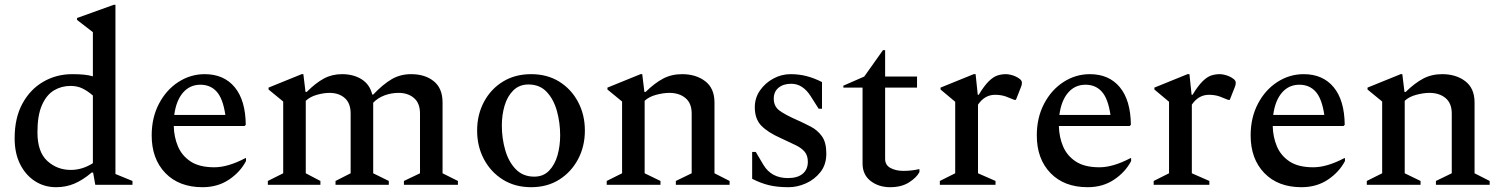

<svg xmlns="http://www.w3.org/2000/svg" viewBox="-20 -770 6261 800"><path d="M214 10Q165 10 126 -15Q87 -40 64 -85.5Q41 -131 41 -194Q41 -279 73.5 -338.5Q106 -398 160.5 -429.5Q215 -461 281 -461Q308 -461 329 -459Q350 -457 367 -452V-636L301 -687V-695L454 -750H461V-45L532 -16V0H377L368 -51H362Q324 -19 289 -4.5Q254 10 214 10ZM136 -219Q136 -137 177 -99.5Q218 -62 275 -62Q323 -62 367 -90V-372Q345 -391 323.5 -401.5Q302 -412 274 -412Q236 -412 205 -393.5Q174 -375 155 -332.5Q136 -290 136 -219Z M824 10Q726 10 669 -49Q612 -108 612 -206Q612 -280 642.5 -338Q673 -396 723.5 -428.5Q774 -461 833 -461Q913 -461 958 -406.5Q1003 -352 1004 -250L999 -245H704Q705 -199 721.5 -160Q738 -121 774.5 -97Q811 -73 873 -73Q930 -73 1002 -111H1005V-99Q981 -53 934 -21.5Q887 10 824 10ZM815 -417Q771 -417 742.5 -384Q714 -351 706 -291H919Q909 -359 883 -388Q857 -417 815 -417Z M1096 0V-16L1160 -48V-347L1099 -397V-405L1237 -461H1244L1253 -387H1258Q1295 -424 1329 -442.5Q1363 -461 1405 -461Q1453 -461 1487 -439.5Q1521 -418 1531 -376H1535Q1576 -419 1612 -440Q1648 -461 1693 -461Q1751 -461 1787.5 -431.5Q1824 -402 1824 -343V-48L1888 -16V0H1663V-16L1730 -48V-297Q1730 -340 1705 -361.5Q1680 -383 1641 -383Q1610 -383 1582 -372.5Q1554 -362 1535 -342V-48L1600 -16V0H1378V-16L1441 -48V-297Q1441 -340 1416.5 -361.5Q1392 -383 1353 -383Q1329 -383 1300.5 -375Q1272 -367 1254 -350V-48L1315 -16V0Z M2193 10Q2126 10 2075.5 -21.5Q2025 -53 1996.5 -106.5Q1968 -160 1968 -226Q1968 -292 1996.5 -345.5Q2025 -399 2075.5 -430Q2126 -461 2193 -461Q2260 -461 2310 -430Q2360 -399 2388.5 -345.5Q2417 -292 2417 -226Q2417 -160 2388.5 -106.5Q2360 -53 2310 -21.5Q2260 10 2193 10ZM2206 -34Q2244 -34 2268 -59Q2292 -84 2303 -123Q2314 -162 2314 -206Q2314 -259 2300.5 -307.5Q2287 -356 2258 -387Q2229 -418 2182 -418Q2144 -418 2119 -393.5Q2094 -369 2082.5 -330Q2071 -291 2071 -247Q2071 -194 2085 -145Q2099 -96 2129 -65Q2159 -34 2206 -34Z M2508 0V-16L2572 -48V-347L2511 -397V-405L2649 -461H2656L2665 -387H2670Q2708 -424 2743 -442.5Q2778 -461 2822 -461Q2880 -461 2918.5 -431.5Q2957 -402 2957 -343V-48L3020 -16V0H2796V-16L2862 -48V-297Q2862 -340 2836 -361.5Q2810 -383 2769 -383Q2744 -383 2714 -375Q2684 -367 2666 -350V-48L2732 -16V0Z M3266 10Q3218 10 3183.5 1.5Q3149 -7 3114 -25V-137H3129L3161 -83Q3194 -28 3263 -28Q3303 -28 3324.5 -46Q3346 -64 3346 -96Q3346 -122 3332.5 -138Q3319 -154 3293.5 -166Q3268 -178 3232 -195Q3180 -218 3152.5 -246Q3125 -274 3125 -323Q3125 -362 3146.5 -393Q3168 -424 3202 -442.5Q3236 -461 3274 -461Q3310 -461 3342 -452.5Q3374 -444 3405 -428V-317H3391L3358 -369Q3325 -421 3277 -421Q3244 -421 3224 -404.5Q3204 -388 3204 -359Q3204 -327 3227.5 -309.5Q3251 -292 3301 -270Q3330 -257 3358 -242.5Q3386 -228 3404.5 -202.5Q3423 -177 3423 -130Q3423 -84 3398.5 -53Q3374 -22 3338 -6Q3302 10 3266 10Z M3689 10Q3641 10 3607.5 -16Q3574 -42 3574 -89V-405H3494V-413L3581 -451L3659 -561H3668V-451H3801V-405H3668V-108Q3668 -82 3690.5 -70Q3713 -58 3744 -58Q3763 -58 3779 -60Q3795 -62 3808 -65H3811V-53Q3799 -30 3767.5 -10Q3736 10 3689 10Z M3896 0V-16L3960 -48V-346L3899 -397V-405L4037 -461H4045L4054 -375H4058Q4081 -413 4100 -431.5Q4119 -450 4136 -455.5Q4153 -461 4171 -461Q4180 -461 4190.5 -458.5Q4201 -456 4208 -453Q4220 -448 4229 -441Q4238 -434 4238 -425Q4238 -416 4234 -407L4213 -354H4206L4171 -368Q4159 -372 4148 -373.5Q4137 -375 4126 -375Q4083 -375 4055 -334V-48L4128 -16V0Z M4512 10Q4414 10 4357 -49Q4300 -108 4300 -206Q4300 -280 4330.5 -338Q4361 -396 4411.5 -428.5Q4462 -461 4521 -461Q4601 -461 4646 -406.5Q4691 -352 4692 -250L4687 -245H4392Q4393 -199 4409.5 -160Q4426 -121 4462.5 -97Q4499 -73 4561 -73Q4618 -73 4690 -111H4693V-99Q4669 -53 4622 -21.5Q4575 10 4512 10ZM4503 -417Q4459 -417 4430.5 -384Q4402 -351 4394 -291H4607Q4597 -359 4571 -388Q4545 -417 4503 -417Z M4787 0V-16L4851 -48V-346L4790 -397V-405L4928 -461H4936L4945 -375H4949Q4972 -413 4991 -431.5Q5010 -450 5027 -455.5Q5044 -461 5062 -461Q5071 -461 5081.5 -458.5Q5092 -456 5099 -453Q5111 -448 5120 -441Q5129 -434 5129 -425Q5129 -416 5125 -407L5104 -354H5097L5062 -368Q5050 -372 5039 -373.5Q5028 -375 5017 -375Q4974 -375 4946 -334V-48L5019 -16V0Z M5403 10Q5305 10 5248 -49Q5191 -108 5191 -206Q5191 -280 5221.5 -338Q5252 -396 5302.5 -428.5Q5353 -461 5412 -461Q5492 -461 5537 -406.5Q5582 -352 5583 -250L5578 -245H5283Q5284 -199 5300.5 -160Q5317 -121 5353.5 -97Q5390 -73 5452 -73Q5509 -73 5581 -111H5584V-99Q5560 -53 5513 -21.5Q5466 10 5403 10ZM5394 -417Q5350 -417 5321.5 -384Q5293 -351 5285 -291H5498Q5488 -359 5462 -388Q5436 -417 5394 -417Z M5675 0V-16L5739 -48V-347L5678 -397V-405L5816 -461H5823L5832 -387H5837Q5875 -424 5910 -442.5Q5945 -461 5989 -461Q6047 -461 6085.5 -431.5Q6124 -402 6124 -343V-48L6187 -16V0H5963V-16L6029 -48V-297Q6029 -340 6003 -361.5Q5977 -383 5936 -383Q5911 -383 5881 -375Q5851 -367 5833 -350V-48L5899 -16V0Z"/></svg>

Font: Spectral Medium
Style: Regular
Weight: 500
Designer: Jean-Baptiste Levee
Foundry: Production Type
Version: Version 2.001